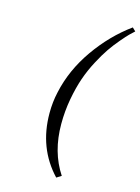

<svg xmlns="http://www.w3.org/2000/svg" viewBox="-134 -782 776 1061"><g transform="rotate(15 254.5 -251.5)"><path d="M181.2 -252Q210 -386.2 294.4 -506.3Q378.9 -626.5 490.2 -707L508.8 -689Q494.6 -676.3 481.2 -663.1Q467.8 -649.9 439.7 -616.9Q411.6 -584 388.2 -550Q364.7 -516.1 337.2 -464.1Q309.6 -412.1 290.8 -358.2Q272 -304.2 259 -233.6Q246.1 -163.1 246.1 -89.8Q246.1 70.3 323.2 187L295.9 204.1Q168 68.8 168 -130.9Q168 -194.3 181.2 -252Z"/></g></svg>

Font: Linear Smooth
Style: Italic
Weight: 400
Designer: Philipp H. Poll, Flanker
Foundry: Philipp H. Poll, reworked by Flanker
Version: Version 1.061 | FøM Fix